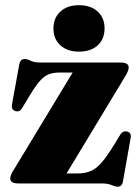

<svg xmlns="http://www.w3.org/2000/svg" viewBox="-20 -707 536 740"><path d="M461.5 -411 236.5 -38.5H279.5Q308 -38.5 329.8 -47.8Q351.5 -57 372.8 -81.8Q394 -106.5 422 -152.5L443 -187Q453 -204 470 -200Q487 -196.5 483.5 -175L454 -8.5Q450.5 12.5 433.5 12.5Q423.5 12.5 409.8 6.2Q396 0 370 0H51Q19.5 0 19.5 -19Q19.5 -26 22.8 -34.2Q26 -42.5 34.5 -55L260 -427.5H211Q186 -427.5 168.2 -420.8Q150.5 -414 133.5 -394.8Q116.5 -375.5 94.5 -339L65 -290Q55.5 -274 39 -279Q22 -284.5 26.5 -306L54 -457.5Q58 -479.5 74.5 -479.5Q85 -479.5 98.5 -472.8Q112 -466 138 -466H444.5Q476 -466 476 -447Q476 -434 461.5 -411ZM284.5 -508Q239.5 -508 212.8 -532.2Q186 -556.5 186 -597.5Q186 -638 212.8 -662.5Q239.5 -687 284.5 -687Q330 -687 356.5 -662.5Q383 -638 383 -597.5Q383 -556.5 356.5 -532.2Q330 -508 284.5 -508Z"/></svg>

Font: Fraunces 72pt S000 Black
Style: Regular
Weight: 900
Version: Version 1.000; ttfautohint (v1.8.3)